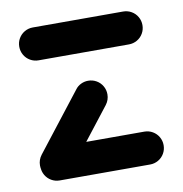

<svg xmlns="http://www.w3.org/2000/svg" viewBox="-64 -578 609 639"><g transform="rotate(-10 240.0 -258.5)"><path d="M448.5 -55.6Q448.5 -40.4 441.1 -27.6Q433.7 -14.8 420.9 -7.4Q408.1 0 393 0H87.8Q72.6 0 59.8 -7.4Q47 -14.8 39.6 -27.6Q32.2 -40.4 32.2 -55.6Q32.2 -70.7 39.6 -83.5Q47 -96.3 59.8 -103.7Q72.6 -111.1 87.8 -111.1H393Q408.1 -111.1 420.9 -103.7Q433.7 -96.3 441.1 -83.5Q448.5 -70.7 448.5 -55.6ZM87 -4.8Q71.9 -4.8 59.1 -12.2Q46.3 -19.6 38.9 -32.4Q31.5 -45.2 31.5 -60.4Q31.5 -79.3 43.3 -94.8L194.8 -289.3Q202.2 -299.3 213.7 -304.8Q225.2 -310.4 238.1 -310.4Q253.3 -310.4 266.1 -303Q278.9 -295.6 286.3 -282.8Q293.7 -270 293.7 -254.8Q293.7 -235.9 281.9 -220.4L130.4 -25.9Q123 -15.9 111.5 -10.4Q100 -4.8 87 -4.8ZM448.5 -461.5Q448.5 -446.3 441.1 -433.5Q433.7 -420.7 420.9 -413.3Q408.1 -405.9 393 -405.9H87.8Q72.6 -405.9 59.8 -413.3Q47 -420.7 39.6 -433.5Q32.2 -446.3 32.2 -461.5Q32.2 -476.7 39.6 -489.4Q47 -502.2 59.8 -509.6Q72.6 -517 87.8 -517H393Q408.1 -517 420.9 -509.6Q433.7 -502.2 441.1 -489.4Q448.5 -476.7 448.5 -461.5Z"/></g></svg>

Font: 26F Galaxy Hebrew Black
Style: Regular
Weight: 900
Designer: C₂₉H₂₅N₃O₅
Version: Version 1.000